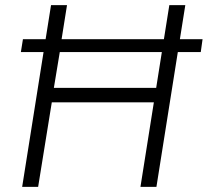

<svg xmlns="http://www.w3.org/2000/svg" viewBox="-20 -725 806 745"><path d="M66 0 149 -523H61L69 -573H157L178 -705H240L219 -573H616L637 -705H699L678 -573H766L759 -523H670L587 0H525L577 -328H181L128 0ZM189 -384H586L608 -523H212Z"/></svg>

Font: Nunito Sans 10pt SemiCondensed Light
Style: Italic
Weight: 300
Width: 4
Italic angle: -9°
Designer: Vernon Adams
Foundry: Vernon Adams
Version: Version 3.101;gftools[0.9.27]